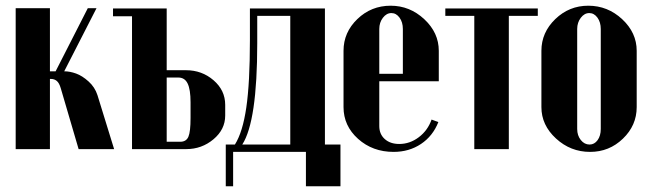

<svg xmlns="http://www.w3.org/2000/svg" viewBox="-20 -525 2291 676"><path d="M256.8 0 193.8 -214.8Q188.5 -232.9 179.9 -240Q171.4 -247.1 159.2 -247.1H155.8V0H35.2V-496.1H155.8V-273.9H175.8L289.1 -496.1H319.8L206.1 -273.9H207Q226.1 -273.9 247.8 -266.1Q269.5 -258.3 291.7 -238.3Q314 -218.3 323.2 -189.9L381.8 0Z M566.9 -277.8H634.8Q690.9 -277.8 731.9 -242.4Q772.9 -207 772.9 -155.8V-118.2Q772.9 -69.3 731.7 -34.7Q690.4 0 635.7 0H444.8V-467.8H377.9V-495.1H566.9ZM650.9 -109.9V-165Q650.9 -210 640.6 -231Q630.4 -252 607.9 -252H566.9V-25.9H614.7Q635.7 -25.9 643.3 -43.5Q650.9 -61 650.9 -109.9Z M800.8 130.9H774.9V-16.1H807.1Q834.5 -59.6 847.2 -146.5Q859.9 -233.4 859.9 -383.8V-495.1H1124V-16.1H1178.7V130.9H1057.1V9.8H800.8ZM833 -16.1H1002V-469.2H885.7V-373Q885.7 -97.7 833 -16.1Z M1189.5 -346.2Q1189.5 -411.1 1238.3 -458Q1287.1 -504.9 1355.5 -504.9Q1422.9 -504.9 1473.9 -457.3Q1524.9 -409.7 1524.9 -346.2V-238.8H1315.4V-81.1Q1315.4 -52.7 1334.7 -35.4Q1354 -18.1 1385.7 -18.1Q1422.9 -18.1 1454.3 -41.7Q1485.8 -65.4 1499.5 -104L1523.4 -95.2Q1503.9 -45.9 1462.2 -18.1Q1420.4 9.8 1365.7 9.8Q1292 9.8 1240.7 -36.1Q1189.5 -82 1189.5 -147.9ZM1315.4 -265.1H1398.4V-422.9Q1398.4 -446.8 1386.7 -462.9Q1375 -479 1357.9 -479Q1340.8 -479 1328.1 -462.4Q1315.4 -445.8 1315.4 -422.9Z M1873.5 -495.1V-469.2H1771.5V0H1649.9V-469.2H1547.9V-495.1Z M2051.3 -504.9Q2119.6 -504.9 2170.7 -457.3Q2221.7 -409.7 2221.7 -346.2V-147.9Q2221.7 -83.5 2173.3 -36.9Q2125 9.8 2057.6 9.8Q1988.8 9.8 1937.5 -37.4Q1886.2 -84.5 1886.2 -147.9V-346.2Q1886.2 -410.6 1935.1 -457.8Q1983.9 -504.9 2051.3 -504.9ZM2012.2 -422.9V-70.8Q2012.2 -47.9 2024.9 -32Q2037.6 -16.1 2055.7 -16.1Q2072.8 -16.1 2084 -31.5Q2095.2 -46.9 2095.2 -70.8V-422.9Q2095.2 -446.8 2083.5 -462.9Q2071.8 -479 2054.7 -479Q2037.6 -479 2024.9 -462.4Q2012.2 -445.8 2012.2 -422.9Z"/></svg>

Font: Moniqa Black Heading
Style: Regular
Weight: 900
Designer: Rajesh Rajput
Foundry: Rajesh Rajput
Version: Version 1.000